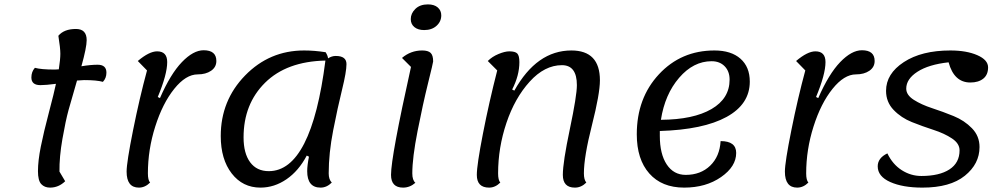

<svg xmlns="http://www.w3.org/2000/svg" viewBox="-20 -830 4572 875"><path d="M208 25Q183 25 168 9Q153 -7 153 -50Q153 -97 166 -162Q179 -227 203 -318Q227 -409 235 -448Q189 -442 164 -442Q123 -442 123 -477Q123 -503 139 -521Q167 -513 229 -513Q242 -513 248 -514Q255 -560 255 -585Q255 -611 246 -667Q272 -698 326 -698Q375 -698 375 -647Q375 -614 351 -528Q393 -535 425 -535Q465 -535 465 -499Q465 -474 449 -457Q421 -465 363 -465Q353 -465 331 -463Q306 -378 292.5 -329Q279 -280 264.5 -197Q250 -114 251 -48L277 -4Q247 25 208 25Z M613 25Q557 25 557 -48Q557 -90 586.5 -237Q616 -384 650 -509L608 -552Q660 -596 696 -596Q742 -596 742 -547Q742 -491 699 -388L709 -383Q757 -493 809 -547Q861 -601 908 -601Q966 -601 966 -552Q966 -524 942 -507.5Q918 -491 881 -491Q827 -491 774 -425Q721 -359 687.5 -253.5Q654 -148 654 -40Q654 -9 664 2Q641 25 613 25Z M1167 25Q1086 25 1036 -39.5Q986 -104 986 -210Q986 -372 1097 -486Q1208 -600 1366 -600Q1413 -600 1464 -592Q1474 -576 1475 -564Q1492 -575 1510 -575Q1559 -575 1559 -538Q1559 -503 1539 -422Q1519 -341 1498.5 -236.5Q1478 -132 1478 -40Q1478 -12 1492 2Q1469 25 1441 25Q1380 25 1380 -50Q1380 -76 1388 -116L1378 -121Q1341 -51 1285.5 -13Q1230 25 1167 25ZM1090 -204Q1090 -131 1120 -90.5Q1150 -50 1205 -50Q1399 -50 1463 -554Q1286 -550 1188 -453Q1090 -356 1090 -204Z M1913 -693Q1885 -693 1868.5 -706.5Q1852 -720 1852 -743Q1852 -769 1873 -789.5Q1894 -810 1930 -810Q1959 -810 1975 -796Q1991 -782 1991 -760Q1991 -732 1969.5 -712.5Q1948 -693 1913 -693ZM1817 25Q1762 25 1762 -33Q1762 -116 1853 -525L1812 -566Q1852 -600 1904 -600Q1931 -600 1942.5 -589Q1954 -578 1954 -550Q1954 -545 1930.5 -450Q1907 -355 1883 -233Q1859 -111 1859 -40Q1859 -9 1873 3Q1848 25 1817 25Z M2209 25Q2153 25 2153 -33Q2153 -78 2181 -221.5Q2209 -365 2246 -509L2203 -552Q2223 -572 2252 -584Q2281 -596 2301 -596Q2328 -596 2337.5 -586Q2347 -576 2347 -547Q2347 -486 2314 -422L2324 -417Q2426 -600 2584 -600Q2714 -600 2714 -464Q2714 -403 2677.5 -259Q2641 -115 2641 -40Q2641 -11 2652 2Q2629 25 2600 25Q2545 25 2545 -33Q2545 -90 2577 -242Q2609 -394 2609 -442Q2609 -533 2541 -533Q2462 -533 2394 -458Q2326 -383 2288 -270Q2250 -157 2250 -40Q2250 -9 2260 2Q2237 25 2209 25Z M3098 25Q2996 25 2939 -39.5Q2882 -104 2882 -218Q2882 -383 2983 -491.5Q3084 -600 3236 -600Q3312 -600 3354.5 -562.5Q3397 -525 3397 -458Q3397 -355 3291 -297Q3185 -239 2987 -233V-211Q2987 -128 3018.5 -80.5Q3050 -33 3105 -33Q3173 -33 3216.5 -75Q3260 -117 3264 -187Q3335 -187 3335 -133Q3335 -71 3266 -23Q3197 25 3098 25ZM3223 -551Q3140 -551 3075 -475.5Q3010 -400 2992 -284Q3140 -285 3222.5 -333Q3305 -381 3305 -467Q3305 -505 3282.5 -528Q3260 -551 3223 -551Z M3613 25Q3557 25 3557 -48Q3557 -90 3586.5 -237Q3616 -384 3650 -509L3608 -552Q3660 -596 3696 -596Q3742 -596 3742 -547Q3742 -491 3699 -388L3709 -383Q3757 -493 3809 -547Q3861 -601 3908 -601Q3966 -601 3966 -552Q3966 -524 3942 -507.5Q3918 -491 3881 -491Q3827 -491 3774 -425Q3721 -359 3687.5 -253.5Q3654 -148 3654 -40Q3654 -9 3664 2Q3641 25 3613 25Z M4184 25Q4094 25 4037 -0.5Q3980 -26 3980 -72Q3980 -110 4024 -131Q4048 -81 4089.5 -54.5Q4131 -28 4179 -28Q4261 -28 4307 -58Q4353 -88 4353 -145Q4353 -176 4318.5 -199Q4284 -222 4234.5 -238Q4185 -254 4136 -273.5Q4087 -293 4052.5 -329Q4018 -365 4018 -416Q4018 -494 4099 -547Q4180 -600 4311 -600Q4385 -600 4434 -578.5Q4483 -557 4483 -523Q4483 -489 4461 -471.5Q4439 -454 4402 -454Q4328 -454 4303 -546Q4212 -536 4161 -503Q4110 -470 4110 -426Q4110 -397 4144.5 -375Q4179 -353 4228 -337Q4277 -321 4326 -301Q4375 -281 4409.5 -245.5Q4444 -210 4444 -160Q4444 -83 4377 -29Q4310 25 4184 25Z"/></svg>

Font: Lemonada Light
Style: Regular
Weight: 300
Designer: Mohamed Gaber (Arabic), Eduardo Tunni (Latin)
Foundry: Kief Type Foundry
Version: Version 4.004